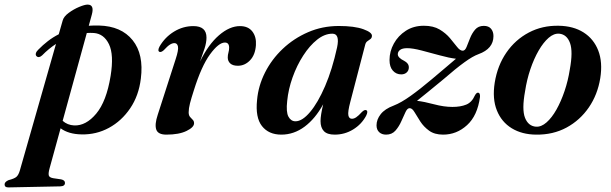

<svg xmlns="http://www.w3.org/2000/svg" viewBox="-106 -575 2658 835"><path d="M77 -334Q62.5 -321 52.5 -331Q48 -336 50.2 -343.8Q52.5 -351.5 60.5 -359Q80 -379 102 -396Q124 -413 149.5 -426L166.5 -485.5Q171 -503 192.8 -519Q214.5 -535 238.5 -545Q262.5 -555 275 -555Q305 -555 293.5 -512L280 -463Q301.5 -464.5 324.5 -464Q421.5 -461.5 470.8 -400.2Q520 -339 506.5 -233Q497.5 -159 460.2 -104Q423 -49 367.8 -19Q312.5 11 248.5 9.5Q192 8.5 157.5 -17L109.5 157.5Q104 177.5 106 187.2Q108 197 125.5 200L159.5 205Q176.5 208.5 176.5 220Q177 235 155.5 235.5L-69 240Q-86 240.5 -86 227Q-86 216 -69 208.5Q-43.5 202 -34.5 194Q-25.5 186 -20 167.5L137.5 -384Q106 -363.5 77 -334ZM216.5 -29.5Q268 -27.5 312.5 -80.8Q357 -134 375 -244.5Q390 -337 368 -382.5Q346 -428 302.5 -431.5Q287 -432.5 271.5 -431.5L166.5 -49.5Q187 -31 216.5 -29.5Z M587.5 -349.5Q578 -354 588 -373Q611.5 -413.5 650.8 -437.5Q690 -461.5 735 -461.5Q792 -461.5 792 -411.5Q792 -390 783.5 -363.8Q775 -337.5 764 -307.5Q800 -381.5 846.2 -421.5Q892.5 -461.5 937.5 -461.5Q973.5 -461.5 991.5 -438Q1009.5 -414.5 1007 -378.5Q1004 -336 981.2 -312.5Q958.5 -289 928.5 -289Q906.5 -289 895.5 -299Q884.5 -309 884.5 -325Q884.5 -336 887.5 -346.5Q890.5 -357 890.5 -367.5Q890.5 -390 872 -390Q845 -390 807.5 -338.8Q770 -287.5 737 -182Q726 -148 720.2 -125.5Q714.5 -103 714.5 -86.5Q714.5 -73.5 720.5 -66.5Q726.5 -59.5 732.2 -54Q738 -48.5 738 -39Q738 -21.5 705.2 -5.5Q672.5 10.5 617.5 10.5Q581 10.5 573.5 -11.8Q566 -34 580 -76L658 -318Q671 -357.5 668 -372.5Q665 -387.5 652.5 -387.5Q643.5 -387.5 633 -381Q622.5 -374.5 606 -356.5Q594.5 -346.5 587.5 -349.5Z M1417.5 -132Q1406 -88.5 1409 -73.5Q1412 -58.5 1424.5 -58.5Q1433.5 -58.5 1443.2 -65Q1453 -71.5 1468 -88Q1479.5 -99 1486.5 -96Q1496.5 -91.5 1486 -71Q1466 -34 1429.5 -11.8Q1393 10.5 1349.5 10.5Q1317 10.5 1302.5 -4.8Q1288 -20 1288 -48.5Q1288 -73.5 1299.5 -121.5Q1265 -58.5 1218.5 -24Q1172 10.5 1117.5 10.5Q1062.5 10.5 1033.2 -26.8Q1004 -64 1012 -140.5Q1017.5 -202 1046.5 -259.5Q1075.5 -317 1123.5 -362.5Q1171.5 -408 1233.8 -435Q1296 -462 1367.5 -462Q1435.5 -462 1474.2 -448Q1513 -434 1511.5 -418.5Q1511 -409.5 1504.8 -405Q1498.5 -400.5 1491.8 -395.8Q1485 -391 1482.5 -381.5ZM1143 -136Q1137.5 -87.5 1148.5 -67.5Q1159.5 -47.5 1179 -47.5Q1208.5 -47.5 1242.5 -87.8Q1276.5 -128 1307.8 -200.5Q1339 -273 1360 -369Q1372.5 -428.5 1339.5 -428.5Q1306 -428.5 1273.2 -402.5Q1240.5 -376.5 1212.8 -333.5Q1185 -290.5 1166.5 -238.8Q1148 -187 1143 -136Z M1981.5 -153.5Q1970.5 -72 1925.2 -30.8Q1880 10.5 1821 10.5Q1783.5 10.5 1760 -6.8Q1736.5 -24 1722 -46.5Q1707.5 -69 1697.2 -86.5Q1687 -104 1676.5 -104.5Q1666 -105.5 1657.8 -88.2Q1649.5 -71 1639.5 -48Q1629.5 -25 1614 -7.2Q1598.5 10.5 1573 10.5Q1554.5 10.5 1543 -0.2Q1531.5 -11 1531.5 -30Q1531.5 -55 1549.5 -78.2Q1567.5 -101.5 1606.5 -116Q1638.5 -128.5 1679.5 -157.8Q1720.5 -187 1772 -230.5Q1806 -259.5 1833.2 -282.2Q1860.5 -305 1877 -319.5Q1847.5 -323 1806.8 -334.2Q1766 -345.5 1727.2 -355.5Q1688.5 -365.5 1665 -365.5Q1644 -365.5 1634 -358Q1624 -350.5 1624 -339Q1624 -324 1651.5 -310.5Q1672 -300 1672 -282Q1672 -268.5 1662.8 -260Q1653.5 -251.5 1639 -251.5Q1617 -251.5 1602.5 -267.8Q1588 -284 1588 -314Q1588 -351.5 1606.8 -385.5Q1625.5 -419.5 1659 -441.2Q1692.5 -463 1737.5 -463Q1778.5 -463 1805.8 -446.8Q1833 -430.5 1851 -409Q1869 -387.5 1881.8 -371Q1894.5 -354.5 1906.5 -354.5Q1916.5 -354.5 1923.2 -371Q1930 -387.5 1938.2 -408.8Q1946.5 -430 1960.2 -446.2Q1974 -462.5 1998 -462.5Q2019 -462.5 2029.5 -450Q2040 -437.5 2040 -418Q2040 -363 1975 -339.5Q1950 -330.5 1913.8 -304.2Q1877.5 -278 1821 -229Q1783 -197.5 1754.2 -174.2Q1725.5 -151 1707.5 -136.5Q1738.5 -133 1781.5 -121.5Q1824.5 -110 1861.5 -110Q1897 -110 1921.5 -120Q1946 -130 1959 -159.5Q1966 -172.5 1973 -172Q1982.5 -171.5 1981.5 -153.5Z M2324 -463Q2387.5 -462 2431.8 -434Q2476 -406 2495.8 -355.2Q2515.5 -304.5 2504.5 -235Q2493 -163.5 2454.8 -107.8Q2416.5 -52 2357.8 -20.2Q2299 11.5 2225.5 10.5Q2164 10 2119.5 -17.2Q2075 -44.5 2054.8 -95Q2034.5 -145.5 2045.5 -215.5Q2057.5 -290 2096.2 -346.2Q2135 -402.5 2193.8 -433.5Q2252.5 -464.5 2324 -463ZM2225 -24Q2248 -22.5 2271 -42.8Q2294 -63 2314 -98.5Q2334 -134 2349.2 -179Q2364.5 -224 2372 -272.5Q2386.5 -350.5 2373 -387.8Q2359.5 -425 2326.5 -428.5Q2303 -430.5 2280 -410.5Q2257 -390.5 2236.5 -355Q2216 -319.5 2200.5 -273.8Q2185 -228 2177.5 -178Q2163 -99 2177.2 -62.8Q2191.5 -26.5 2225 -24Z"/></svg>

Font: Fraunces 72pt S000 SemiBold
Style: Italic
Weight: 600
Italic angle: -16°
Version: Version 1.000; ttfautohint (v1.8.3)